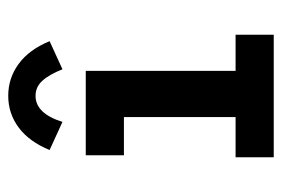

<svg xmlns="http://www.w3.org/2000/svg" viewBox="-132 -570 701 478"><g transform="rotate(-90 219.0 -330.5)"><path d="M67 0V-95H167V-373H72V-468H282V-95H372V0ZM155 -526 85 -558Q106 -609 141 -635Q176 -661 220 -661Q264 -661 299.5 -635Q335 -609 356 -558L286 -526Q273 -559 257.5 -576Q242 -593 220 -593Q176 -593 155 -526Z"/></g></svg>

Font: Inconsolata SemiCondensed ExtraBold
Style: Regular
Weight: 800
Width: 4
Monospace: yes
Designer: Raph Levien, Cyreal, Brenton Simpson
Foundry: Raph Levien, Cyreal, Google
Version: Version 3.100; ttfautohint (v1.8.4.7-5d5b)